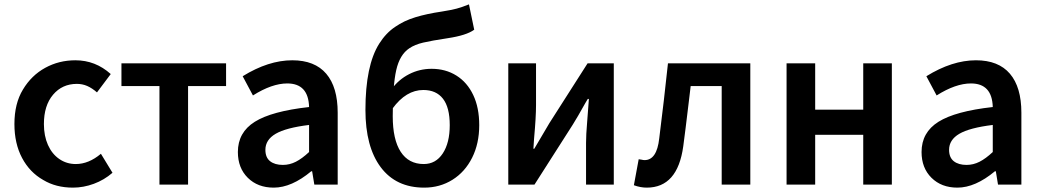

<svg xmlns="http://www.w3.org/2000/svg" viewBox="-20 -845 4769 879"><path d="M178 -21Q116 -56 81 -122Q46 -188 46 -277Q46 -371 85 -435Q124 -500 187 -534.5Q250 -569 325 -569Q417 -569 487 -506L424 -422Q401 -442 379 -451.5Q357 -461 332 -461Q265 -461 223 -411.5Q181 -362 181 -277Q181 -223 199.5 -181.5Q218 -140 251.5 -117Q285 -94 327 -94Q386 -94 442 -141L495 -54Q457 -21 409.5 -3.5Q362 14 314 14Q236 14 178 -21Z M710 -451H536V-555H1015V-451H841V0H710Z M1069 -149Q1069 -239 1146.5 -287.5Q1224 -336 1395 -355Q1392 -463 1295 -463Q1225 -463 1138 -408L1091 -496Q1209 -569 1318 -569Q1421 -569 1473.5 -507.5Q1526 -446 1526 -329V0H1419L1409 -61H1405Q1315 14 1233 14Q1160 14 1114.5 -31Q1069 -76 1069 -149ZM1395 -149V-273Q1289 -260 1242 -232.5Q1195 -205 1195 -159Q1195 -124 1216.5 -107Q1238 -90 1275 -90Q1306 -90 1334.5 -104.5Q1363 -119 1395 -149Z M1653 -342Q1653 -545 1716 -645Q1747 -694 1789 -722Q1829 -750 1881.5 -766Q1934 -782 2002 -792Q2046 -799 2070.5 -805.5Q2095 -812 2127 -825L2151 -709Q2116 -683 2029 -670Q1956 -659 1917.5 -650Q1879 -641 1854 -624Q1810 -595 1794 -524Q1778 -453 1778 -313Q1778 -206 1814.5 -150Q1851 -94 1920 -94Q1975 -94 2007 -142.5Q2039 -191 2039 -272Q2039 -353 2008 -393Q1977 -433 1918 -433Q1839 -433 1777 -348L1772 -436Q1805 -481 1853 -505.5Q1901 -530 1956 -530Q2020 -530 2069.5 -499Q2119 -468 2146.5 -410Q2174 -352 2174 -272Q2174 -188 2141.5 -123Q2109 -58 2051.5 -22Q1994 14 1922 14Q1793 14 1723 -79.5Q1653 -173 1653 -342Z M2307 -555H2434V-364Q2434 -309 2425 -210L2422 -164H2426L2495 -281L2670 -555H2790V0H2663V-191Q2663 -228 2668 -286L2676 -392H2671Q2668 -388 2665.5 -383Q2663 -378 2659 -372Q2624 -309 2602 -274L2427 0H2307Z M2882 3 2904 -116 2917 -114Q2925 -112 2931 -112Q2987 -112 2998 -211L3019 -384Q3031 -498 3038 -555H3415V0H3284V-451H3142L3134 -384Q3117 -241 3108 -175Q3082 14 2941 14Q2912 14 2882 3Z M3581 -555H3712V-343H3932V-555H4063V0H3932V-228H3712V0H3581Z M4199 -149Q4199 -239 4276.5 -287.5Q4354 -336 4525 -355Q4522 -463 4425 -463Q4355 -463 4268 -408L4221 -496Q4339 -569 4448 -569Q4551 -569 4603.5 -507.5Q4656 -446 4656 -329V0H4549L4539 -61H4535Q4445 14 4363 14Q4290 14 4244.5 -31Q4199 -76 4199 -149ZM4525 -149V-273Q4419 -260 4372 -232.5Q4325 -205 4325 -159Q4325 -124 4346.5 -107Q4368 -90 4405 -90Q4436 -90 4464.5 -104.5Q4493 -119 4525 -149Z"/></svg>

Font: Merged Yaku Han JP SemiBold
Style: Regular
Weight: 600
Designer: Ryoko NISHIZUKA 西塚涼子 (kana, bopomofo & ideographs); Paul D. Hunt (Latin, Greek & Cyrillic); Sandoll Communications 산돌커뮤니
Foundry: Adobe
Version: Version 2.004